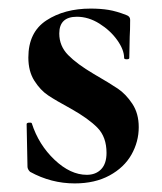

<svg xmlns="http://www.w3.org/2000/svg" viewBox="-20 -416 377 447"><path d="M198 -244Q236 -222 254.5 -209.5Q273 -197 288 -174.5Q303 -152 303 -120Q303 -86 286 -56Q269 -26 235 -7.5Q201 11 154 11Q99 11 50 -16Q44 -22 44 -28L42 -127Q42 -130 47.5 -130.5Q53 -131 54 -129Q70 -79 107 -44Q144 -9 182 -9Q203 -9 215.5 -22Q228 -35 228 -60Q228 -97 207 -118.5Q186 -140 145 -163Q110 -182 92 -194Q74 -206 60 -228Q46 -250 46 -282Q46 -341 88 -368.5Q130 -396 191 -396Q214 -396 232.5 -393Q251 -390 274 -381Q283 -378 283 -370Q283 -345 282 -331L281 -281Q281 -278 275 -278Q269 -278 269 -281Q269 -300 253 -322.5Q237 -345 211.5 -361Q186 -377 159 -377Q118 -377 118 -338Q118 -309 138.5 -288Q159 -267 198 -244Z"/></svg>

Font: Cormorant Infant
Style: Bold
Weight: 700
Designer: Christian Thalmann (Catharsis Fonts)
Foundry: Catharsis Fonts
Version: Version 4.000